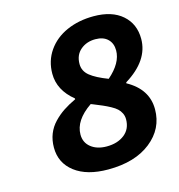

<svg xmlns="http://www.w3.org/2000/svg" viewBox="-103 -762 806 865"><g transform="rotate(-15 300.0 -330.0)"><path d="M296.9 12.2Q197.8 12.2 141.4 -31Q85 -74.2 85 -146Q85 -180.7 96.4 -209.5Q107.9 -238.3 129.4 -260.7Q150.9 -283.2 175.8 -299.8Q200.7 -316.4 233.9 -332V-335.9Q164.1 -392.6 164.1 -469.2Q164.1 -529.3 196.5 -575.9Q229 -622.6 284.9 -647.2Q340.8 -671.9 410.2 -671.9Q495.6 -671.9 543.7 -629.9Q591.8 -587.9 591.8 -518.1Q591.8 -417.5 476.1 -346.2L475.1 -341.8Q569.8 -289.6 569.8 -195.8Q569.8 -105 495.8 -46.4Q421.9 12.2 296.9 12.2ZM403.8 -381.8Q469.2 -438.5 469.2 -497.1Q469.2 -530.3 448.7 -550Q428.2 -569.8 391.1 -569.8Q350.1 -569.8 322 -545.9Q293.9 -522 293.9 -480Q293.9 -446.8 321.3 -424.8Q348.6 -402.8 403.8 -381.8ZM316.9 -89.8Q367.7 -89.8 399.9 -115.2Q432.1 -140.6 432.1 -186Q432.1 -201.2 425.8 -214.1Q419.4 -227.1 409.4 -236.3Q399.4 -245.6 381.8 -255.1Q364.3 -264.6 347.2 -272Q330.1 -279.3 304.7 -289.6Q298.8 -292 295.9 -293Q215.8 -238.3 215.8 -171.9Q215.8 -134.3 243.9 -112.1Q272 -89.8 316.9 -89.8Z"/></g></svg>

Font: Office Code Pro Bold Italic
Style: Regular
Weight: 700
Italic angle: -9°
Designer: Nathan Rutzky & Paul D. Hunt
Foundry: Adobe Systems Incorporated
Version: Version 1.004;PS 001.004;hotconv 1.0.70;makeotf.lib2.5.58329